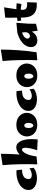

<svg xmlns="http://www.w3.org/2000/svg" viewBox="1726 -2582 878 4369"><g transform="rotate(-90 2164.5 -397.0)"><path d="M291 6Q224 6 163.5 -14.5Q103 -35 65 -78Q27 -121 27 -187Q27 -248 55.5 -295.5Q84 -343 132 -377Q180 -411 239 -431Q298 -451 360 -458Q422 -465 477 -459L489 -334Q434 -334 393.5 -323.5Q353 -313 327 -293.5Q301 -274 288.5 -246Q276 -218 276 -183Q276 -146 302.5 -129Q329 -112 366 -112Q404 -112 446.5 -127Q489 -142 519 -166L531 -68Q485 -31 421 -12.5Q357 6 291 6Z M789 -4 609 13Q613 -76 614 -176.5Q615 -277 612.5 -381Q610 -485 605 -586Q600 -687 591 -777L850 -816Q850 -628 835.5 -420Q821 -212 789 -4ZM1177 22 929 10Q939 -15 951.5 -57Q964 -99 974 -146.5Q984 -194 986.5 -237Q989 -280 979.5 -307.5Q970 -335 943 -335Q925 -335 903 -314.5Q881 -294 859 -253Q837 -212 818.5 -150Q800 -88 789 -4L696 -141Q704 -188 724.5 -234.5Q745 -281 775 -322.5Q805 -364 841 -396Q877 -428 916 -446.5Q955 -465 994 -465Q1052 -465 1089 -431.5Q1126 -398 1147.5 -343.5Q1169 -289 1177 -224Q1185 -159 1184 -94.5Q1183 -30 1177 22Z M1509 12Q1421 12 1362 -22Q1303 -56 1274 -110Q1245 -164 1245 -223Q1245 -283 1274.5 -338Q1304 -393 1362.5 -428Q1421 -463 1507 -463Q1599 -463 1660 -428.5Q1721 -394 1751.5 -340Q1782 -286 1782 -226Q1782 -167 1751.5 -112Q1721 -57 1660.5 -22.5Q1600 12 1509 12ZM1491 -78Q1511 -78 1525 -94Q1539 -110 1546 -135.5Q1553 -161 1553 -187Q1553 -212 1547 -233.5Q1541 -255 1528 -269Q1515 -283 1495 -283Q1475 -283 1461.5 -269Q1448 -255 1442 -233Q1436 -211 1436 -186Q1436 -160 1442.5 -135Q1449 -110 1461.5 -94Q1474 -78 1491 -78Z M2090 6Q2023 6 1962.5 -14.5Q1902 -35 1864 -78Q1826 -121 1826 -187Q1826 -248 1854.5 -295.5Q1883 -343 1931 -377Q1979 -411 2038 -431Q2097 -451 2159 -458Q2221 -465 2276 -459L2288 -334Q2233 -334 2192.5 -323.5Q2152 -313 2126 -293.5Q2100 -274 2087.5 -246Q2075 -218 2075 -183Q2075 -146 2101.5 -129Q2128 -112 2165 -112Q2203 -112 2245.5 -127Q2288 -142 2318 -166L2330 -68Q2284 -31 2220 -12.5Q2156 6 2090 6Z M2631 12Q2543 12 2484 -22Q2425 -56 2396 -110Q2367 -164 2367 -223Q2367 -283 2396.5 -338Q2426 -393 2484.5 -428Q2543 -463 2629 -463Q2721 -463 2782 -428.5Q2843 -394 2873.5 -340Q2904 -286 2904 -226Q2904 -167 2873.5 -112Q2843 -57 2782.5 -22.5Q2722 12 2631 12ZM2613 -78Q2633 -78 2647 -94Q2661 -110 2668 -135.5Q2675 -161 2675 -187Q2675 -212 2669 -233.5Q2663 -255 2650 -269Q2637 -283 2617 -283Q2597 -283 2583.5 -269Q2570 -255 2564 -233Q2558 -211 2558 -186Q2558 -160 2564.5 -135Q2571 -110 2583.5 -94Q2596 -78 2613 -78Z M3160 -4 2979 13Q2983 -76 2984 -176.5Q2985 -277 2982.5 -381Q2980 -485 2975 -586Q2970 -687 2961 -777L3221 -816Q3221 -628 3206.5 -420Q3192 -212 3160 -4Z M3432 14Q3391 14 3356 -0.5Q3321 -15 3299.5 -47Q3278 -79 3278 -130Q3278 -187 3309 -244.5Q3340 -302 3411.5 -353Q3483 -404 3605 -441L3667 -347Q3611 -337 3573 -320Q3535 -303 3512.5 -284Q3490 -265 3480.5 -247Q3471 -229 3471 -215Q3471 -188 3487.5 -171Q3504 -154 3525 -154Q3545 -154 3566.5 -164.5Q3588 -175 3603 -200.5Q3618 -226 3618 -272L3677 -299Q3672 -210 3648 -150Q3624 -90 3588 -54Q3552 -18 3511.5 -2Q3471 14 3432 14ZM3652 21Q3643 -20 3635.5 -77Q3628 -134 3622 -194Q3616 -254 3612 -307.5Q3608 -361 3606 -397.5Q3604 -434 3605 -441L3831 -463Q3817 -312 3812 -205Q3807 -98 3810 -17Z M4291 1Q4194 7 4128 -13Q4062 -33 4023 -77Q3984 -121 3966.5 -187Q3949 -253 3949 -339Q3949 -386 3948 -449.5Q3947 -513 3946.5 -583Q3946 -653 3947 -717L4183 -743Q4171 -666 4159 -592Q4147 -518 4138 -451Q4129 -384 4126 -327Q4124 -291 4137 -264.5Q4150 -238 4188 -225.5Q4226 -213 4299 -219ZM4260 -347Q4173 -364 4075.5 -366Q3978 -368 3883 -354L3868 -436Q3969 -456 4076.5 -461Q4184 -466 4275 -457Z"/></g></svg>

Font: Marhey
Style: Bold
Weight: 700
Designer: Nur Syamsi & Bustanul Arifin
Foundry: Namelatype
Version: Version 1.000